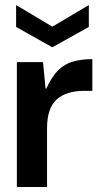

<svg xmlns="http://www.w3.org/2000/svg" viewBox="-20 -743 397 763"><path d="M47 0V-496H151L161 -391H164Q186 -439 211.5 -464Q237 -489 270.5 -498.5Q304 -508 347 -508V-382H315Q280 -382 252 -373.5Q224 -365 205 -347.5Q186 -330 176.5 -302Q167 -274 167 -234V0ZM188 -555 44 -636V-723L188 -637L333 -723V-636Z"/></svg>

Font: DM Sans 36pt SemiBold
Style: Regular
Weight: 600
Designer: Colophon Foundry, Jonny Pinhorn
Foundry: Colophon Foundry
Version: Version 4.004;gftools[0.9.30]